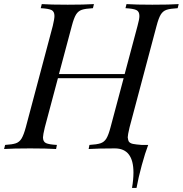

<svg xmlns="http://www.w3.org/2000/svg" viewBox="-53 -728 893 938"><path d="M820 -708 815 -688Q778 -686 760.5 -680Q743 -674 732.5 -657Q722 -640 712 -602L580 -106Q571 -68 571 -57Q573 -42 576 -37Q582 -28 596.5 -25Q611 -22 639 -20H640H671Q656 19 639.5 79.5Q623 140 614 190H592Q599 149 599 115Q599 -3 508 -3H507Q427 -3 380 0L384 -20Q420 -22 438 -28Q456 -34 466.5 -51Q477 -68 487 -106L551 -346H230L166 -106Q157 -68 157 -57Q157 -36 171.5 -29Q186 -22 225 -20L221 0Q175 -3 94 -3Q10 -3 -33 0L-28 -20Q7 -22 24.5 -28Q42 -34 52.5 -51.5Q63 -69 73 -106L205 -602Q213 -636 213 -650Q213 -672 198.5 -679Q184 -686 146 -688L151 -708Q192 -705 278 -705Q358 -705 406 -708L401 -688Q364 -686 346.5 -680Q329 -674 318.5 -657Q308 -640 298 -602L235 -366H556L619 -602Q628 -634 628 -650Q628 -672 613 -679Q598 -686 560 -688L565 -708Q610 -705 691 -705Q777 -705 820 -708Z"/></svg>

Font: Playfair Display
Style: Italic
Weight: 400
Italic angle: -14°
Designer: Claus Eggers Sørensen
Foundry: Claus Eggers Sørensen
Version: Version 1.200; ttfautohint (v1.6)